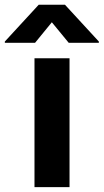

<svg xmlns="http://www.w3.org/2000/svg" viewBox="-85 -770 427 790"><path d="M56.9 -530.3H201.1V0H56.9ZM128.3 -678.4 59.2 -593.8H-65.1V-599.1L74.2 -750.4H182.4L321.7 -599.1V-593.8H197.8Z"/></svg>

Font: Pretendard Std Variable
Style: Regular
Weight: 400
Designer: Base glyphs from Inter by Rasmus Andersson; Hangeul glyphs from Noto Sans CJK(Source Han Sans) by Jang Soo-young and Kan
Foundry: Kil Hyung-jin
Version: Version 1.309;Glyphs 3.2 (3225)